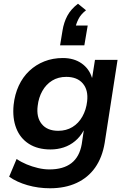

<svg xmlns="http://www.w3.org/2000/svg" viewBox="-20 -819 690 1029"><path d="M248 190Q185 190 127.5 173.5Q70 157 29 128L69 33Q94 50 123 62Q152 74 183.5 81.5Q215 89 245 89Q319 89 362.5 55.5Q406 22 418 -46L429 -120L428 -119Q410 -86 382.5 -63Q355 -40 321.5 -29Q288 -18 251 -18Q182 -18 135 -48Q88 -78 67 -132Q46 -186 53 -257Q59 -313 80.5 -359.5Q102 -406 137 -439Q172 -472 217.5 -490Q263 -508 317 -508Q376 -508 417 -479.5Q458 -451 473 -402L474 -403L489 -498H610L541 -53Q528 25 490 79Q452 133 390.5 161.5Q329 190 248 190ZM292 -118Q335 -118 368 -138Q401 -158 421.5 -194.5Q442 -231 447 -276Q454 -336 424 -371.5Q394 -407 335 -407Q292 -407 259.5 -387Q227 -367 207 -331.5Q187 -296 182 -252Q174 -191 203.5 -154.5Q233 -118 292 -118ZM302 -576 315 -655Q322 -699 341 -734.5Q360 -770 398 -799L441 -764Q413 -742 400.5 -717Q388 -692 383 -667L360 -682H450L432 -576Z"/></svg>

Font: Nunito Sans 8pt
Style: Bold Italic
Weight: 700
Italic angle: -9°
Version: Version 3.101;gftools[0.9.27]